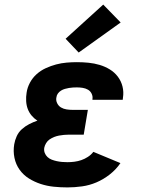

<svg xmlns="http://www.w3.org/2000/svg" viewBox="-20 -809 640 837"><path d="M274 8Q244 8 214.5 5Q185 2 157.5 -7Q130 -16 106 -31Q82 -46 65.5 -69Q49 -92 43 -121Q37 -150 42 -180Q45 -198 53 -215.5Q61 -233 75.5 -246Q90 -259 107.5 -268Q125 -277 143 -283Q129 -292 118 -305Q107 -318 101 -334Q95 -350 94 -368.5Q93 -387 96 -405Q99 -427 110.5 -448.5Q122 -470 140 -486Q158 -502 180 -512Q202 -522 224.5 -528Q247 -534 270 -536Q293 -538 315 -538Q341 -538 366 -535.5Q391 -533 414.5 -526Q438 -519 458.5 -506.5Q479 -494 493.5 -475Q508 -456 514 -432Q520 -408 516 -383Q516 -380 515.5 -378Q515 -376 515 -374H383Q383 -375 383 -375.5Q383 -376 383 -377Q385 -389 379.5 -400.5Q374 -412 363.5 -418Q353 -424 340.5 -426Q328 -428 315 -428Q307 -428 298 -427.5Q289 -427 280.5 -425.5Q272 -424 263 -421.5Q254 -419 246 -414Q238 -409 232.5 -401.5Q227 -394 226 -385Q223 -372 229 -359.5Q235 -347 246 -340.5Q257 -334 270.5 -332Q284 -330 298 -330H363L345 -222H280Q270 -222 259 -221Q248 -220 237.5 -218Q227 -216 216.5 -212Q206 -208 196.5 -201.5Q187 -195 181 -185Q175 -175 173 -165Q171 -153 175 -142.5Q179 -132 187 -124.5Q195 -117 205.5 -113Q216 -109 227.5 -106.5Q239 -104 250.5 -103Q262 -102 274 -102Q289 -102 304.5 -104Q320 -106 334.5 -111Q349 -116 363 -125Q377 -134 387 -147L505 -98Q486 -70 458.5 -48.5Q431 -27 400.5 -14Q370 -1 337.5 3.5Q305 8 274 8ZM323 -580 266 -640 430 -789 506 -711Z"/></svg>

Font: Iosevka Curly Slab XBdEx
Style: Italic
Weight: 800
Width: 7
Italic angle: -9°
Monospace: yes
Designer: Belleve Invis
Foundry: Belleve Invis
Version: Version 11.1.0; ttfautohint (v1.8.3)